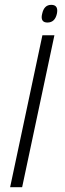

<svg xmlns="http://www.w3.org/2000/svg" viewBox="-20 -776 268 796"><path d="M192.4 -755.9Q217.3 -755.9 217.3 -731.9Q217.3 -726.1 215.8 -718.8Q207.5 -682.6 176.8 -682.6Q152.8 -682.6 152.8 -705.1Q152.8 -710.9 154.8 -718.8Q162.6 -755.9 192.4 -755.9ZM71.8 0H22L155.8 -629.9H205.6Z"/></svg>

Font: Open Sans Hebrew Light
Style: Italic
Weight: 300
Italic angle: -12°
Foundry: Ascender Corporation, Yanek Iontef
Version: Version 2.001;PS 002.001;hotconv 1.0.70;makeotf.lib2.5.58329